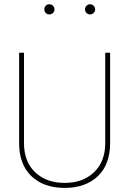

<svg xmlns="http://www.w3.org/2000/svg" viewBox="-20 -892 640 922"><path d="M485.4 -638.7H508.8V-205.1Q508.8 -102.1 449.7 -45.9Q390.6 10.3 290.3 10.3Q189.9 10.3 130.9 -46.1Q71.8 -102.5 71.8 -205.1V-638.7H95.2V-205.1Q95.2 -115.7 148.9 -64.7Q202.6 -13.7 290.3 -13.7Q377.9 -13.7 431.6 -64.9Q485.4 -116.2 485.4 -205.1ZM234.4 -829.8Q227.1 -822.8 216.8 -822.8Q206.5 -822.8 199.7 -829.8Q192.9 -836.9 192.9 -847.2Q192.9 -857.4 199.7 -864.5Q206.5 -871.6 216.8 -871.6Q227.1 -871.6 234.4 -864.3Q241.7 -856.9 241.7 -846.9Q241.7 -836.9 234.4 -829.8ZM437 -846.9Q437 -836.9 429.7 -829.8Q422.4 -822.8 412.4 -822.8Q402.3 -822.8 395.3 -829.8Q388.2 -836.9 388.2 -846.9Q388.2 -856.9 395.3 -864.3Q402.3 -871.6 412.4 -871.6Q422.4 -871.6 429.7 -864.3Q437 -856.9 437 -846.9Z"/></svg>

Font: Yantramanav Thin
Style: Regular
Weight: 250
Version: Version 1.001;PS 1.0;hotconv 1.0.72;makeotf.lib2.5.5900; ttf